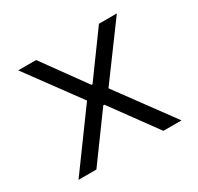

<svg xmlns="http://www.w3.org/2000/svg" viewBox="-114 -629 784 762"><g transform="rotate(-30 278.0 -248.0)"><path d="M42 0 242 -274 243 -236 52 -496H134L275 -301H280L422 -496H504L314 -238L315 -271L514 0H431L280 -207H275L124 0Z"/></g></svg>

Font: Nunito Sans 6pt Light
Style: Regular
Weight: 300
Version: Version 3.101;gftools[0.9.27]